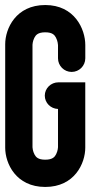

<svg xmlns="http://www.w3.org/2000/svg" viewBox="-28 -737 412 757"><path d="M308.2 -154.9V-412.4H202.4C172.7 -412.4 148.6 -388.9 148.6 -359.9C148.6 -331.4 171.8 -308.3 200.7 -307.4V-156.6C200.7 -156.6 200.2 -142.6 193.4 -129.2C188.2 -118.9 180 -107.4 150.4 -107.4C121.7 -107.4 113.6 -118 108.3 -127.5C101 -140.6 100.2 -155 100.1 -156.4V-560.7C100.1 -560.7 100.6 -574.6 107.4 -587.9C112.6 -598.1 120.8 -609.6 150.4 -609.6C179.1 -609.6 187.2 -598.7 192.5 -588.9C199.8 -575.4 200.6 -560.6 200.7 -559.1V-507.2C200.7 -477.5 224.8 -453.4 254.5 -453.4C284.2 -453.4 308.3 -477.5 308.3 -507.2V-559.3C308.3 -622.4 266 -717.2 150.4 -717.2C34.8 -717.2 -7.5 -624.4 -7.5 -562.5V-154.6C-7.5 -92.7 34.8 0.1 150.4 0.1C266 0.1 308.2 -92.8 308.2 -154.9Z"/></svg>

Font: Cactron
Style: Bold
Weight: 900
Version: Version 1.0